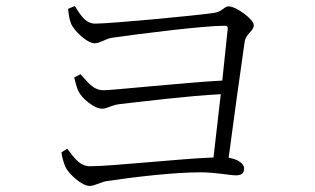

<svg xmlns="http://www.w3.org/2000/svg" viewBox="-20 -672 1040 634"><path d="M317 -313C334 -313 346 -324 373 -328C464 -338 596 -355 709 -361L685 -152C574 -148 349 -123 277 -123C241 -123 221 -157 202 -181L183 -169C184 -155 191 -132 196 -121C205 -100 249 -58 276 -58C292 -58 314 -71 332 -74C427 -88 555 -103 642 -103C692 -103 739 -93 759 -93C780 -93 786 -102 786 -116C786 -133 763 -147 735 -151C750 -264 775 -447 788 -535C793 -562 818 -569 818 -589C818 -608 760 -651 735 -651C719 -651 716 -633 684 -629C621 -620 346 -594 294 -594C260 -594 243 -628 227 -652L205 -643C206 -630 209 -607 214 -596C221 -574 266 -529 293 -529C309 -529 330 -544 348 -547C446 -561 651 -587 723 -587C730 -587 733 -584 732 -577L714 -406C586 -399 353 -374 321 -374C286 -374 266 -406 246 -427L225 -416C228 -404 234 -379 240 -369C250 -348 291 -313 317 -313Z"/></svg>

Font: Source Han Serif CN Light
Style: Regular
Weight: 300
Designer: Ryoko NISHIZUKA 西塚涼子 (kana & ideographs); Frank Grießhammer (Latin, Greek & Cyrillic); Wenlong ZHANG 张文龙 (bopomofo); San
Foundry: Adobe
Version: Version 2.003;hotconv 1.1.1;makeotfexe 2.6.0